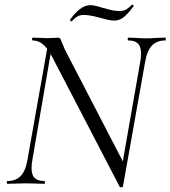

<svg xmlns="http://www.w3.org/2000/svg" viewBox="-20 -786 729 821"><path d="M120 -613Q117 -613 117 -619Q117 -625 120 -625L154 -624Q165 -623 185 -623Q201 -623 212 -624Q223 -625 228 -625Q234 -625 237 -621.5Q240 -618 244 -606Q252 -586 258 -573L513 -81L506 10Q506 12 503.5 13.5Q501 15 498 15Q492 15 491 11L203 -543Q182 -582 162.5 -597.5Q143 -613 120 -613ZM12 -12Q48 -12 69 -34Q90 -56 98 -106L186 -602L204 -600L119 -106Q115 -86 115 -67Q115 -38 128 -25Q141 -12 170 -12Q172 -12 172 -6Q172 0 170 0Q149 0 137 -1L91 -2L48 -1Q35 0 12 0Q9 0 9 -6Q9 -12 12 -12ZM493 -27 579 -518Q583 -538 583 -557Q583 -586 570 -599.5Q557 -613 529 -613Q526 -613 526 -619Q526 -625 529 -625L559 -624Q587 -622 607 -622Q623 -622 651 -624L687 -625Q689 -625 689 -619Q689 -613 687 -613Q650 -613 629 -590.5Q608 -568 600 -518L506 10ZM286 -695Q283 -695 280.5 -697.5Q278 -700 280 -702Q296 -726 319 -745Q342 -764 367 -764Q384 -764 417 -753Q422 -752 445.5 -745.5Q469 -739 492 -739Q509 -739 520.5 -746Q532 -753 544 -766H545Q548 -766 550 -763.5Q552 -761 551 -759Q524 -723 506.5 -710.5Q489 -698 469 -698Q448 -698 408 -710Q364 -722 339 -722Q322 -722 312.5 -716.5Q303 -711 296 -704Q289 -697 287 -695Z"/></svg>

Font: Cormorant Garamond
Style: Italic
Weight: 400
Italic angle: -10°
Designer: Christian Thalmann (Catharsis Fonts)
Foundry: Catharsis Fonts
Version: Version 4.000